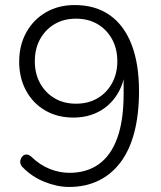

<svg xmlns="http://www.w3.org/2000/svg" viewBox="-20 -733 640 761"><path d="M254 8Q207 8 157 -12Q107 -32 71 -69Q63 -76 61 -85Q59 -94 62 -102Q65 -110 71 -115.5Q77 -121 86 -120.5Q95 -120 104 -112Q138 -79 177 -63.5Q216 -48 255 -48Q324 -48 372 -82.5Q420 -117 445 -186.5Q470 -256 470 -360V-461H477Q472 -402 444 -358Q416 -314 371.5 -290.5Q327 -267 271 -267Q208 -267 159.5 -295Q111 -323 83.5 -373.5Q56 -424 56 -488Q56 -554 84.5 -605Q113 -656 162.5 -684.5Q212 -713 276 -713Q358 -713 415 -673Q472 -633 501.5 -556.5Q531 -480 531 -372Q531 -280 512.5 -209Q494 -138 458 -90Q422 -42 370.5 -17Q319 8 254 8ZM281 -322Q330 -322 366.5 -343.5Q403 -365 424 -403Q445 -441 445 -490Q445 -540 424 -578Q403 -616 366.5 -637.5Q330 -659 281 -659Q233 -659 196.5 -637.5Q160 -616 139 -578Q118 -540 118 -490Q118 -441 139 -403Q160 -365 196.5 -343.5Q233 -322 281 -322Z"/></svg>

Font: Nunito ExtraLight Light
Style: Regular
Weight: 300
Version: Version 3.602